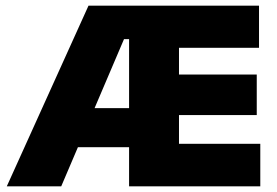

<svg xmlns="http://www.w3.org/2000/svg" viewBox="-20 -659 978 679"><path d="M4 0 293 -639H471.5L470.5 -520.5H418.5L196.5 0ZM171.5 -138.5V-276.5H458V-138.5ZM489 0V-150.5H900.5V0ZM436.5 0V-639H613V0ZM540.5 -252V-395.5H888V-252ZM489 -490V-639H896V-490Z"/></svg>

Font: Anek Telugu ExtraBold
Style: Regular
Weight: 800
Designer: Omkar Bhoir (Telugu), Yesha Goshar (Latin)
Foundry: Ek Type
Version: Version 1.003